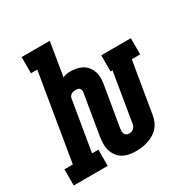

<svg xmlns="http://www.w3.org/2000/svg" viewBox="-211 -877 997 1028"><g transform="rotate(-30 287.5 -363.5)"><path d="M340 8Q318 8 297.5 4Q277 0 259.5 -10Q242 -20 230 -36.5Q218 -53 212 -72.5Q206 -92 206.5 -113.5Q207 -135 210 -156L252 -407Q253 -413 251.5 -419.5Q250 -426 246 -430.5Q242 -435 236 -436.5Q230 -438 223 -438Q216 -438 209.5 -437Q203 -436 197 -432.5Q191 -429 186.5 -423.5Q182 -418 181 -411L129 -100H168V0H-42V-100H10L99 -635H60V-735H234L200 -528Q211 -534 223.5 -536Q236 -538 248 -538Q267 -538 286 -534Q305 -530 320.5 -521Q336 -512 347.5 -497.5Q359 -483 365 -465.5Q371 -448 371 -429Q371 -410 368 -390L326 -140Q325 -131 325 -122.5Q325 -114 328.5 -107Q332 -100 339 -96Q346 -92 355 -92Q362 -92 369.5 -94.5Q377 -97 382.5 -102Q388 -107 391.5 -114Q395 -121 396 -129L446 -430H434V-530H617V-430H565L512 -112Q509 -94 501 -76Q493 -58 480 -43.5Q467 -29 449.5 -19Q432 -9 413.5 -3Q395 3 376.5 5.5Q358 8 340 8Z"/></g></svg>

Font: Iosevka Slab Extended Oblique
Style: Bold
Weight: 700
Width: 7
Italic angle: -9°
Monospace: yes
Designer: Belleve Invis
Foundry: Belleve Invis
Version: Version 11.1.1; ttfautohint (v1.8.3)